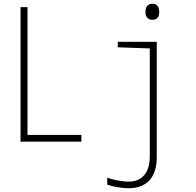

<svg xmlns="http://www.w3.org/2000/svg" viewBox="-20 -752 1040 1019"><path d="M789 -647C817 -647 825 -666 825 -689C825 -714 815 -732 789 -732C762 -732 752 -714 752 -689C752 -665 762 -647 789 -647ZM89 0H412V-36H126V-714H89ZM663 247C754 247 812 194 812 83V-530H605V-501L775 -495V78C775 161 737 212 662 212C625 212 571 200 549 191V228C567 235 618 247 663 247Z"/></svg>

Font: Noto Sans Mono ExtraCondensed ExtraLight
Style: Regular
Weight: 200
Width: 2
Designer: Monotype Design Team
Foundry: Monotype Imaging Inc.
Version: Version 2.014